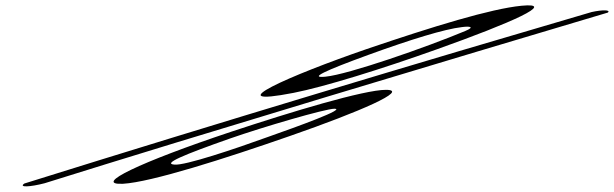

<svg xmlns="http://www.w3.org/2000/svg" viewBox="-20 -648 2242 701"><path d="M1319 -469C1037 -372 769 -254 1052 -309C1164 -331 1371 -395 1578 -469C1847 -565 2017 -640 1884 -627C1772 -616 1563 -552 1319 -469ZM1326 -448C1480 -504 1604 -542 1666 -549C1695 -553 1715 -550 1679 -535C1538 -476 1252 -376 1168 -368C1107 -362 1164 -389 1326 -448ZM69 22C47 37 89 35 143 21C698 -153 1651 -439 2199 -602C2211 -612 2181 -613 2140 -604C1498 -416 792 -204 69 22ZM824 -167C491 -56 316 28 429 23C532 17 799 -68 1040 -152C1293 -240 1478 -320 1389 -320C1309 -320 1044 -240 824 -167ZM819 -142C942 -185 1168 -251 1201 -251C1246 -251 1066 -186 961 -149C837 -104 655 -43 617 -47C572 -50 651 -83 819 -142Z"/></svg>

Font: Snowfall
Style: UltraObl
Weight: 400
Designer: Jasper
Foundry: Cannot Into Space Fonts
Version: Version 0.9